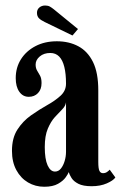

<svg xmlns="http://www.w3.org/2000/svg" viewBox="-20 -684 449 714"><path d="M144.5 10.5Q111.5 10.5 84.2 -5.5Q57 -21.5 40.8 -51.5Q24.5 -81.5 24.5 -123Q24.5 -171 44.8 -202.2Q65 -233.5 95 -254.8Q125 -276 155 -292.8Q185 -309.5 205.2 -328Q225.5 -346.5 225.5 -373Q225.5 -409.5 219.2 -435Q213 -460.5 200 -473.8Q187 -487 167 -487Q143 -487 127.8 -474Q112.5 -461 112.5 -444Q112.5 -430.5 118 -421.5Q123.5 -412.5 129 -402.5Q134.5 -392.5 134.5 -375Q134.5 -351.5 121.2 -337.8Q108 -324 87 -324Q65 -324 51.8 -342.8Q38.5 -361.5 38.5 -393.5Q38.5 -433 58 -463.8Q77.5 -494.5 112 -512.5Q146.5 -530.5 191.5 -530.5Q236.5 -530.5 271.2 -512Q306 -493.5 325.8 -453.5Q345.5 -413.5 345.5 -348V-82Q345.5 -57 349.8 -48.5Q354 -40 363 -40Q372 -40 378.5 -44.8Q385 -49.5 388 -53L409 -24Q401 -12.5 377 -2Q353 8.5 321 8.5Q289 8.5 271.5 -0.5Q254 -9.5 246.2 -21.8Q238.5 -34 235.5 -44Q233.5 -37.5 224.2 -24.5Q215 -11.5 195.8 -0.5Q176.5 10.5 144.5 10.5ZM184.5 -46Q197.5 -46 206.5 -57.2Q215.5 -68.5 220.5 -85.5Q225.5 -102.5 225.5 -119.5V-303.5Q223.5 -289.5 211.2 -277.2Q199 -265 184 -248.5Q169 -232 157.8 -205.5Q146.5 -179 146.5 -137Q146.5 -92.5 157 -69.2Q167.5 -46 184.5 -46ZM249.5 -552 146.5 -602Q132 -609 124.8 -616.2Q117.5 -623.5 117.5 -636.5Q117.5 -648.5 126.2 -656Q135 -663.5 148 -663.5Q158.5 -663.5 165.5 -659.5Q172.5 -655.5 180 -649.5L270 -576Z"/></svg>

Font: Imbue Thin 10pt
Style: Bold
Weight: 700
Version: Version 1.102